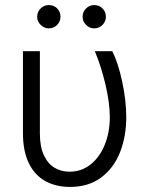

<svg xmlns="http://www.w3.org/2000/svg" viewBox="-20 -734 594 764"><path d="M138.7 -530.3V-203.1Q138.7 -150.9 154.3 -116.9Q169.9 -83 196.5 -66.9Q223.1 -50.8 256.8 -50.8Q303.7 -50.8 340.1 -79.3Q376.5 -107.9 396.7 -157.7Q417 -207.5 417 -268.6Q416.5 -326.7 399.4 -398.7Q382.3 -470.7 357.4 -530.3H426.8Q449.7 -485.4 466.1 -409.9Q482.4 -334.5 482.4 -267.6Q482.4 -190.9 457.5 -127.9Q432.6 -64.9 382.3 -27.6Q332 9.8 258.8 9.8Q202.1 9.8 159.9 -13.7Q117.7 -37.1 94.5 -85.2Q71.3 -133.3 71.3 -204.1V-530.3ZM127.9 -667Q127.9 -686.5 141.6 -700.2Q155.3 -713.9 173.8 -713.9Q194.3 -713.9 207.5 -700.4Q220.7 -687 220.7 -667Q220.7 -648.4 207.3 -634.8Q193.8 -621.1 173.8 -621.1Q155.8 -621.1 141.8 -635Q127.9 -648.9 127.9 -667ZM308.6 -667Q308.6 -686.5 322.3 -700.2Q335.9 -713.9 354.5 -713.9Q374.5 -713.9 387.9 -700.4Q401.4 -687 401.4 -667Q401.4 -648.4 387.7 -634.8Q374 -621.1 354.5 -621.1Q336.4 -621.1 322.5 -635Q308.6 -648.9 308.6 -667Z"/></svg>

Font: Pretendard Std Light
Style: Regular
Weight: 300
Designer: Base glyphs from Inter by Rasmus Andersson; Hangeul glyphs from Noto Sans CJK(Source Han Sans) by Jang Soo-young and Kan
Foundry: Kil Hyung-jin
Version: Version 1.309